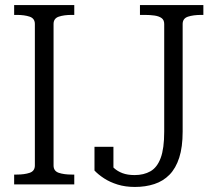

<svg xmlns="http://www.w3.org/2000/svg" viewBox="-20 -730 864 760"><path d="M118 -75V-635Q118 -657 97.5 -664Q77 -671 46 -671H36V-710H274V-671H264Q233 -671 212.5 -664Q192 -657 192 -635V-75Q192 -53 212.5 -46Q233 -39 264 -39H274V0H36V-39H46Q77 -39 97.5 -46Q118 -53 118 -75ZM534 -710H785V-671H778Q745 -671 724 -664Q703 -657 703 -635V-209Q703 -148 689.5 -106Q676 -64 651 -38.5Q626 -13 591 -1.5Q556 10 514 10Q476 10 445.5 0.5Q415 -9 392 -24Q369 -39 354 -55V-149H429V-54Q414 -58 405.5 -65Q397 -72 394.5 -78.5Q392 -85 395.5 -89.5Q399 -94 407 -92Q417 -78 431 -65Q445 -52 465 -44.5Q485 -37 513 -37Q549 -37 575.5 -52Q602 -67 616 -104.5Q630 -142 630 -209V-635Q630 -651 619.5 -658.5Q609 -666 591.5 -668.5Q574 -671 553 -671H534Z"/></svg>

Font: Roboto Serif 28pt Condensed Light
Style: Regular
Weight: 300
Width: 3
Designer: Greg Gazdowicz
Foundry: Commercial Type
Version: Version 1.008